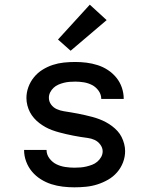

<svg xmlns="http://www.w3.org/2000/svg" viewBox="-20 -793 640 821"><path d="M298 8Q273 8 248 5Q223 2 199.5 -5.5Q176 -13 154.5 -26.5Q133 -40 117 -59Q101 -78 92 -102Q83 -126 83 -151Q83 -151 83 -151.5Q83 -152 83 -152H179Q179 -132 191.5 -115.5Q204 -99 221.5 -90.5Q239 -82 259 -79Q279 -76 298 -76Q311 -76 324 -77Q337 -78 349.5 -81Q362 -84 374 -88.5Q386 -93 396 -101.5Q406 -110 412.5 -121.5Q419 -133 419 -146Q419 -161 409 -174.5Q399 -188 385 -194.5Q371 -201 355.5 -203Q340 -205 324.5 -207.5Q309 -210 293.5 -213Q278 -216 263 -219.5Q248 -223 233 -227Q218 -231 203 -236.5Q188 -242 174.5 -249.5Q161 -257 148.5 -266.5Q136 -276 125.5 -288Q115 -300 108 -313.5Q101 -327 97 -342.5Q93 -358 93 -374Q93 -398 101.5 -421Q110 -444 125.5 -463Q141 -482 162 -495Q183 -508 206 -515.5Q229 -523 253 -525.5Q277 -528 302 -528Q326 -528 350 -525Q374 -522 397.5 -514.5Q421 -507 441.5 -493.5Q462 -480 477.5 -461Q493 -442 501 -418.5Q509 -395 509 -371Q509 -371 509 -371Q509 -371 509 -370Q509 -370 509 -370Q509 -370 509 -370H413Q413 -389 401.5 -405Q390 -421 373.5 -429.5Q357 -438 338.5 -441Q320 -444 302 -444Q289 -444 277 -443Q265 -442 253 -439Q241 -436 229.5 -431Q218 -426 209 -417.5Q200 -409 194.5 -398Q189 -387 189 -375Q189 -359 198.5 -346Q208 -333 222.5 -326.5Q237 -320 252.5 -317.5Q268 -315 283.5 -312.5Q299 -310 314 -307Q329 -304 344.5 -300.5Q360 -297 375 -293Q390 -289 404.5 -283.5Q419 -278 433 -270.5Q447 -263 459.5 -253.5Q472 -244 482.5 -232.5Q493 -221 500 -207Q507 -193 511 -177.5Q515 -162 515 -147Q515 -122 506 -98.5Q497 -75 480.5 -56Q464 -37 442 -24.5Q420 -12 396.5 -4.5Q373 3 348 5.5Q323 8 298 8ZM282 -576 228 -624 364 -773 436 -707Z"/></svg>

Font: Zed Mono Medium Extended
Style: Regular
Weight: 500
Width: 7
Monospace: yes
Designer: Belleve Invis
Foundry: Belleve Invis
Version: Version 1.0.0; ttfautohint (v1.8.4)